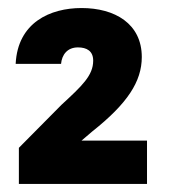

<svg xmlns="http://www.w3.org/2000/svg" viewBox="-20 -744 422 478"><path d="M27 -286H346V-394H183L210 -417C297 -486 333 -541 333 -602C333 -685 266 -724 183 -724C105 -724 24 -688 19 -585H132C134 -607 147 -626 174 -626C196 -626 212 -617 212 -593C212 -556 184 -530 133 -483L27 -376Z"/></svg>

Font: Kathrein 85 Heavy
Style: Regular
Weight: 900
Designer: Lazydogs Typefoundry, based on Open Sans by Ascender Corporation
Foundry: Lazydogs Typefoundry
Version: Version 1.003;PS 001.003;hotconv 1.0.88;makeotf.lib2.5.64775